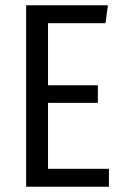

<svg xmlns="http://www.w3.org/2000/svg" viewBox="-20 -708 472 728"><path d="M389.2 -688 379.9 -620.1H162.1V-384.8H351.1V-317.9H162.1V-67.9H393.1V0H79.1V-688Z"/></svg>

Font: Fira Sans Compressed Book
Style: Regular
Weight: 350
Width: 1
Designer: Carrois Corporate & Edenspiekermann AG
Foundry: Carrois Corporate GbR & Edenspiekermann AG
Version: Version 4.203;PS 004.203;hotconv 1.0.88;makeotf.lib2.5.64775